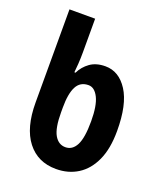

<svg xmlns="http://www.w3.org/2000/svg" viewBox="-141 -853 812 956"><g transform="rotate(20 264.5 -375.0)"><path d="M269 10Q172 10 116.5 -61.5Q61 -133 61 -267V-760H197V-582Q197 -551 195 -520.5Q193 -490 191 -474H197Q214 -509 246 -532Q278 -555 327 -555Q399 -555 445 -483.5Q491 -412 491 -272Q491 -178 462.5 -115.5Q434 -53 384 -21.5Q334 10 269 10ZM276 -108Q313 -108 333 -146.5Q353 -185 353 -273Q353 -356 332.5 -397Q312 -438 280 -438Q236 -438 216.5 -400.5Q197 -363 197 -290V-264Q197 -181 218 -144.5Q239 -108 276 -108Z"/></g></svg>

Font: Noto Sans Condensed
Style: Bold
Weight: 700
Width: 3
Designer: Monotype Design Team
Foundry: Monotype Imaging Inc.
Version: Version 2.013; ttfautohint (v1.8.4.7-5d5b)